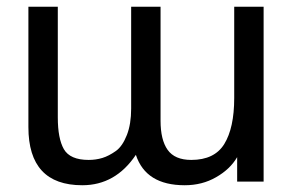

<svg xmlns="http://www.w3.org/2000/svg" viewBox="-20 -544 873 574"><path d="M551.8 -65.9Q621.1 -65.9 650.4 -113.3Q680.2 -161.6 680.2 -251V-523.9H768.1V-1H689V-74.2Q668 -38.1 626 -14.2Q584.5 9.8 532.2 9.8Q416 9.8 386.2 -81.1Q325.2 9.8 226.1 9.8Q64.9 9.8 64.9 -164.1V-523.9H152.8V-192.9Q152.8 -129.9 170.9 -98.1Q189.5 -65.9 245.1 -65.9Q266.6 -65.9 286.1 -71.8Q305.2 -77.6 326.7 -92.8Q346.2 -106.9 359.4 -140.6Q372.1 -173.3 372.1 -219.2V-523.9H460V-183.1Q460 -126 481 -96.2Q502.4 -65.9 551.8 -65.9Z"/></svg>

Font: Miedinger*
Style: Book
Weight: 400
Version: Version 001.000